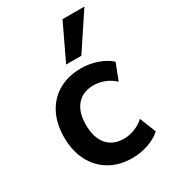

<svg xmlns="http://www.w3.org/2000/svg" viewBox="-192 -869 858 972"><g transform="rotate(-30 237.0 -383.0)"><path d="M290 10Q215 10 159.5 -22.5Q104 -55 73 -114Q42 -173 42 -253Q42 -334 73 -392.5Q104 -451 159.5 -482.5Q215 -514 291 -514Q339 -514 384.5 -498Q430 -482 459 -455L422 -360Q396 -384 364.5 -396Q333 -408 303 -408Q239 -408 204 -367.5Q169 -327 169 -253Q169 -178 204 -137Q239 -96 302 -96Q332 -96 364 -108Q396 -120 421 -143L459 -48Q429 -21 384 -5.5Q339 10 290 10ZM235 -568 334 -776H462L324 -568Z"/></g></svg>

Font: Nunitoga
Style: Bold
Weight: 700
Designer: Vernon Adams
Foundry: Vernon Adams
Version: Version 1.0